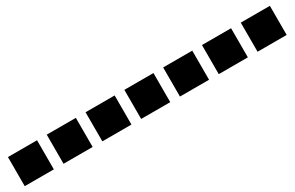

<svg xmlns="http://www.w3.org/2000/svg" viewBox="85 -1187 2630 1714"><g transform="rotate(-30 1400.0 -330.0)"><path d="M50 -180H350V-480H50Z M450 -180H750V-480H450Z M850 -180H1150V-480H850Z M1250 -180H1550V-480H1250Z M1650 -180H1950V-480H1650Z M2050 -180H2350V-480H2050Z M2450 -180H2750V-480H2450Z"/></g></svg>

Font: text-security-square
Style: Regular
Weight: 400
Monospace: yes
Foundry: Oskari Noppa
Version: Version 3.000;hotconv 1.0.118;makeotfexe 2.5.65603